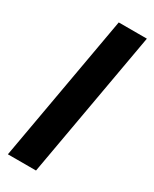

<svg xmlns="http://www.w3.org/2000/svg" viewBox="-186 -752 638 798"><g transform="rotate(30 133.0 -352.5)"><path d="M6 0 131 -705H266L141 0Z"/></g></svg>

Font: DM Sans 36pt
Style: Bold Italic
Weight: 700
Italic angle: -10°
Designer: Colophon Foundry, Jonny Pinhorn
Foundry: Colophon Foundry
Version: Version 4.004;gftools[0.9.30]